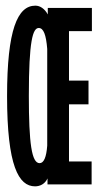

<svg xmlns="http://www.w3.org/2000/svg" viewBox="-20 -652 353 679"><path d="M104 7C121 7 139 -1 148 -21V0H304V-81H224V-283H293V-367H224V-542H305V-624H149V-601C138 -621 122 -632 105 -632C42 -632 5 -547 5 -312C5 -65 46 7 104 7ZM120 -75C92 -75 82 -145 82 -313C82 -508 96 -553 117 -553C134 -553 143 -529 147 -479V-137C144 -96 135 -75 120 -75Z"/></svg>

Font: Inconsolata ExtraCondensed
Style: Bold
Weight: 700
Width: 2
Monospace: yes
Designer: Raph Levien, Cyreal, Brenton Simpson
Foundry: Raph Levien, Cyreal, Google
Version: Version 3.100